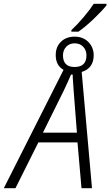

<svg xmlns="http://www.w3.org/2000/svg" viewBox="-80 -986 578 1006"><path d="M331 -820Q368 -846 411.5 -887.5Q455 -929 478 -958V-966H411Q391 -935 358 -896Q325 -857 294 -828V-820ZM250 -696Q250 -723 267 -741Q284 -759 311 -759Q339 -759 356 -741Q373 -723 373 -696Q373 -635 311 -635Q250 -635 250 -696ZM253 -509Q265 -533 274.5 -555Q284 -577 292 -595H301Q301 -576 303 -553.5Q305 -531 306 -510L323 -291H145ZM1 0 121 -240H326L347 0H402L348 -609Q411 -628 411 -698Q410 -739 382.5 -766.5Q355 -794 311 -794Q267 -794 239.5 -767.5Q212 -741 212 -697Q212 -643 253 -620L-60 0Z"/></svg>

Font: Noto Sans UI SemiCondensed Light
Style: Italic
Weight: 300
Width: 4
Designer: Monotype Design Team
Foundry: Monotype Imaging Inc.
Version: 1.001